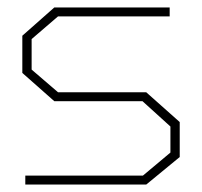

<svg xmlns="http://www.w3.org/2000/svg" viewBox="-20 -496 543 516"><path d="M373 0H48V-24H364L438 -86V-156L363 -224H126L40 -300V-400L126 -476H436V-452H136L65 -391V-309L136 -248H373L463 -168V-74Z"/></svg>

Font: Turret Road ExtraLight
Style: Regular
Weight: 275
Designer: Noponies
Foundry: Noponies
Version: Version 1.001; ttfautohint (v1.8)